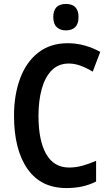

<svg xmlns="http://www.w3.org/2000/svg" viewBox="-20 -994 557 973"><path d="M329 -672Q276 -672 242 -637.5Q208 -603 191.5 -543Q175 -483 175 -407Q175 -282 214 -213.5Q253 -145 330 -145Q364 -145 397 -154Q430 -163 467 -179V-74Q433 -57 396.5 -49Q360 -41 316 -41Q187 -41 119 -138.5Q51 -236 51 -408Q51 -513 82 -596.5Q113 -680 174 -727.5Q235 -775 323 -775Q367 -775 408.5 -763.5Q450 -752 488 -731L450 -631Q420 -649 389.5 -660.5Q359 -672 329 -672ZM314 -974Q378 -974 378 -907Q378 -873 361 -856.5Q344 -840 314 -840Q285 -840 267.5 -856.5Q250 -873 250 -907Q250 -974 314 -974Z"/></svg>

Font: Noto Sans Tamil UI Condensed SemiBold
Style: Regular
Weight: 600
Width: 3
Designer: Jelle Bosma - Monotype Design Team
Foundry: Monotype Imaging Inc.
Version: Version 2.004; ttfautohint (v1.8.4.7-5d5b)